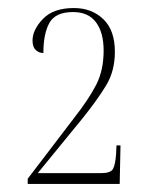

<svg xmlns="http://www.w3.org/2000/svg" viewBox="-20 -844 372 478"><path d="M49 -386V-399L165 -551Q201 -597 219.5 -633Q238 -669 238 -718Q238 -763 219 -788.5Q200 -814 162 -814Q118 -814 103 -787Q88 -760 88 -712Q77 -712 69 -719.5Q61 -727 61 -743Q61 -770 87 -797Q113 -824 164 -824Q208 -824 237 -796.5Q266 -769 266 -715Q266 -667 244 -631Q222 -595 186 -550L74 -413H232Q255 -413 261 -423Q267 -433 269 -460L270 -482H280L278 -386Z"/></svg>

Font: Noto Serif Display Condensed Thin
Style: Regular
Weight: 100
Width: 3
Designer: Monotype Design Team
Foundry: Monotype Imaging Inc.
Version: Version 2.009